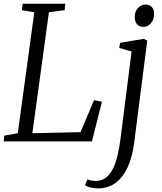

<svg xmlns="http://www.w3.org/2000/svg" viewBox="-23 -763 876 1036"><path d="M-3 0 0 -31 73 -44 162 -697 95 -708 99.5 -743H329L326 -708L241 -697L151.5 -44L411.5 -50L484.5 -222.5L527 -214L473 0ZM701 7Q690.5 87 664.8 141.8Q639 196.5 599 225Q559 253.5 506 253.5Q484 253.5 464.5 248.5Q445 243.5 436 236L448.5 205Q456 208 468.5 210.8Q481 213.5 492.5 213.5Q525.5 213.5 548.2 196Q571 178.5 586.5 147.2Q602 116 611.8 73.2Q621.5 30.5 628 -20L687 -485L620 -504.5L625.5 -532L753 -553.5L771.5 -543.5ZM751.5 -618Q729.5 -618 716.8 -631.8Q704 -645.5 704 -671Q704 -701.5 721.8 -720Q739.5 -738.5 763.5 -738.5Q783.5 -738.5 796 -725.2Q808.5 -712 808.5 -688.5Q808.5 -656 791 -637Q773.5 -618 751.5 -618Z"/></svg>

Font: Merriweather 48pt Light
Style: Italic
Weight: 300
Italic angle: -7.8°
Version: Version 2.101